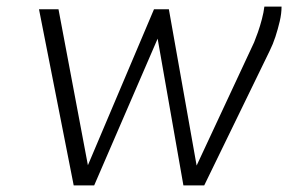

<svg xmlns="http://www.w3.org/2000/svg" viewBox="-20 -561 872 581"><path d="M203 0 98 -533H157L246 -61L446 -533H491L575 -60L749 -433Q754 -445 760.5 -463.5Q767 -482 772.5 -503Q778 -524 780 -541H832Q832 -520 826.5 -496.5Q821 -473 813.5 -450Q806 -427 796 -407L598 0H535L457 -444L265 0Z"/></svg>

Font: Exo Thin Light
Style: Italic
Weight: 300
Italic angle: -9°
Version: Version 2.000